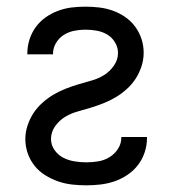

<svg xmlns="http://www.w3.org/2000/svg" viewBox="-20 -548 515 576"><path d="M239 8Q217 8 195.5 5.5Q174 3 154 -4Q134 -11 115.5 -22.5Q97 -34 83.5 -51Q70 -68 63 -88.5Q56 -109 56 -131Q56 -151 62.5 -171Q69 -191 80 -208Q91 -225 106.5 -239Q122 -253 139.5 -263.5Q157 -274 176 -281.5Q195 -289 215 -295Q235 -301 255 -306.5Q275 -312 292.5 -323Q310 -334 322 -351.5Q334 -369 334 -389Q334 -406 325 -421Q316 -436 301.5 -444.5Q287 -453 270 -456Q253 -459 236 -459Q219 -459 202 -455.5Q185 -452 171 -443Q157 -434 148 -419Q139 -404 139 -386V-385H62V-388Q62 -409 68.5 -429.5Q75 -450 87.5 -467Q100 -484 117 -496Q134 -508 154 -515.5Q174 -523 194.5 -525.5Q215 -528 236 -528Q257 -528 278 -525.5Q299 -523 318.5 -516Q338 -509 355.5 -497Q373 -485 385.5 -468Q398 -451 404.5 -431Q411 -411 411 -390Q411 -369 404.5 -349Q398 -329 387 -312Q376 -295 360.5 -281Q345 -267 327.5 -256.5Q310 -246 291 -238.5Q272 -231 252.5 -225Q233 -219 213 -213.5Q193 -208 175.5 -197.5Q158 -187 145.5 -169.5Q133 -152 133 -131Q133 -113 143.5 -98Q154 -83 169.5 -75Q185 -67 203 -64Q221 -61 239 -61Q257 -61 275 -64Q293 -67 308.5 -76.5Q324 -86 334 -101.5Q344 -117 344 -135V-137H421V-134Q421 -112 414 -91Q407 -70 394 -53Q381 -36 362.5 -23.5Q344 -11 323.5 -4Q303 3 281.5 5.5Q260 8 239 8Z"/></svg>

Font: Iosevka QP
Style: Regular
Weight: 400
Designer: Belleve Invis
Foundry: Belleve Invis
Version: Version 20.0.0; ttfautohint (v1.8.4)